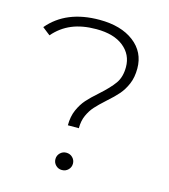

<svg xmlns="http://www.w3.org/2000/svg" viewBox="-107 -790 775 879"><g transform="rotate(15 281.0 -350.5)"><path d="M241 -201Q241 -243 255 -274.5Q269 -306 288.5 -328Q308 -350 341 -379Q386 -419 407.5 -449.5Q429 -480 429 -527Q429 -586 383 -623Q337 -660 254 -660Q187 -660 138 -639.5Q89 -619 53 -577L16 -606Q99 -705 257 -705Q359 -705 420 -658.5Q481 -612 481 -534Q481 -492 467.5 -460.5Q454 -429 434.5 -406.5Q415 -384 382 -355Q351 -327 334 -308Q317 -289 305 -262.5Q293 -236 293 -201ZM267 4Q250 4 238 -8Q226 -20 226 -37Q226 -54 238 -66Q250 -78 267 -78Q285 -78 297 -66Q309 -54 309 -37Q309 -20 297 -8Q285 4 267 4Z"/></g></svg>

Font: Hilab Light
Style: Regular
Weight: 300
Designer: Cristianderson Lima
Foundry: Cristianderson
Version: Version 1.0